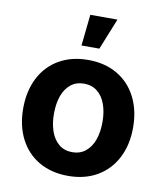

<svg xmlns="http://www.w3.org/2000/svg" viewBox="-86 -837 785 919"><g transform="rotate(10 306.5 -378.0)"><path d="M39.6 -270.5Q39.6 -354.5 72 -418.5Q104.5 -482.4 165 -517.6Q225.6 -552.7 306.6 -552.7Q387.7 -552.7 448 -517.6Q508.3 -482.4 541 -418.5Q573.7 -354.5 573.7 -270.5Q573.7 -187 541 -123.3Q508.3 -59.6 448 -24.4Q387.7 10.7 306.6 10.7Q225.6 10.7 165 -24.4Q104.5 -59.6 72 -123.3Q39.6 -187 39.6 -270.5ZM424.8 -271Q424.8 -319.8 411.4 -357.4Q397.9 -395 371.3 -416.3Q344.7 -437.5 306.6 -437.5Q268.6 -437.5 242.2 -416.3Q215.8 -395 202.4 -357.7Q189 -320.3 189 -271Q189 -222.7 202.4 -185.1Q215.8 -147.5 242.2 -126Q268.6 -104.5 306.6 -104.5Q344.7 -104.5 371.3 -126Q397.9 -147.5 411.4 -185.1Q424.8 -222.7 424.8 -271ZM278.3 -767.1H410.2L349.1 -615.2H262.2Z"/></g></svg>

Font: Inter RS Variable
Style: Regular
Weight: 400
Designer: Rasmus Andersson (customised by Maria Ramos and Noel Pretorius)
Foundry: rsms
Version: Version 3.001;Glyphs 3.2.3 (3260)